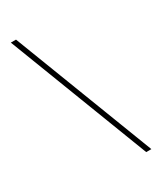

<svg xmlns="http://www.w3.org/2000/svg" viewBox="-195 -781 768 912"><g transform="rotate(-30 189.0 -325.0)"><path d="M324.7 61 27.8 -710.9H56.2L353 61Z"/></g></svg>

Font: Vazirmatn FD Thin
Style: Regular
Weight: 100
Designer: Saber Rastikerdar
Foundry: Saber Rastikerdar
Version: Version 33.003